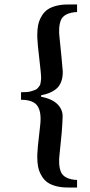

<svg xmlns="http://www.w3.org/2000/svg" viewBox="-20 -712 405 860"><path d="M74.2 -265.1V-298.8Q88.9 -298.8 100.8 -299.8Q112.8 -300.8 121.8 -304Q130.9 -307.1 137.9 -309.6Q145 -312 149.7 -318.1Q154.3 -324.2 157.5 -328.1Q160.6 -332 161.9 -341.3Q163.1 -350.6 163.8 -355.5Q164.6 -360.4 163.8 -372.3Q163.1 -384.3 162.4 -390.4Q161.6 -396.5 160.2 -411.1L149.9 -504.9Q147.9 -525.4 147.2 -541.5Q146.5 -557.6 147.9 -577.9Q149.4 -598.1 154.3 -613.5Q159.2 -628.9 169.2 -644.3Q179.2 -659.7 193.8 -669.7Q208.5 -679.7 231.4 -685.8Q254.4 -691.9 284.2 -691.9H325.2V-658.2Q295.9 -656.7 277.8 -647.5Q259.8 -638.2 253.2 -622.6Q246.6 -606.9 245.1 -585.7Q243.7 -564.5 247.1 -539.1L254.9 -461.9Q260.7 -399.4 261.2 -391.6Q261.7 -336.9 229 -311.5Q206.1 -293.5 164.1 -285.2V-278.8Q214.8 -268.6 238 -244.6Q261.2 -220.7 260.5 -190.2Q259.8 -159.7 256.8 -122.6Q255.4 -108.9 254.9 -102.1L247.1 -24.9Q243.7 0.5 245.1 21.7Q246.6 43 253.2 58.6Q259.8 74.2 277.8 83.5Q295.9 92.8 325.2 94.2V127.9H284.2Q254.4 127.9 231.4 121.8Q208.5 115.7 193.8 105.7Q179.2 95.7 169.2 80.3Q159.2 64.9 154.3 49.6Q149.4 34.2 147.9 13.9Q146.5 -6.3 147.2 -22.5Q147.9 -38.6 149.9 -59.1L160.2 -152.8Q166.5 -209.5 147.9 -237.3Q129.4 -265.1 74.2 -265.1Z"/></svg>

Font: Linguistics Pro
Style: Bold
Weight: 700
Designer: Stefan Peev, Context Ltd
Foundry: Stefan Peev, Context Ltd
Version: Version 001.000